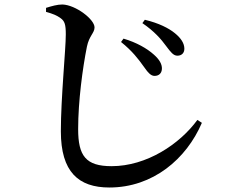

<svg xmlns="http://www.w3.org/2000/svg" viewBox="-20 -787 1040 855"><path d="M619 -492C638 -465 651 -449 668 -449C688 -449 700 -461 701 -480C702 -501 690 -522 665 -544C635 -571 588 -598 530 -615L519 -600C569 -560 597 -523 619 -492ZM719 -583C740 -555 752 -539 770 -539C789 -539 801 -551 801 -570C801 -594 786 -617 759 -639C731 -662 687 -684 625 -699L614 -684C667 -648 698 -612 719 -583ZM185 -734C215 -726 234 -718 250 -706C268 -693 273 -678 273 -634C273 -567 251 -351 251 -202C251 -22 329 48 467 48C661 48 810 -79 879 -240L859 -253C780 -145 633 -47 477 -47C362 -47 328 -93 328 -212C328 -336 348 -484 367 -579C377 -628 401 -640 401 -665C401 -701 317 -765 258 -767C235 -767 211 -760 185 -752Z"/></svg>

Font: Noto Serif CJK SC SemiBold
Style: Regular
Weight: 600
Designer: Ryoko NISHIZUKA 西塚涼子 (kana & ideographs); Frank Grießhammer (Latin, Greek & Cyrillic); Wenlong ZHANG 张文龙 (bopomofo); San
Foundry: Adobe
Version: Version 2.001;hotconv 1.1.0;makeotfexe 2.6.0